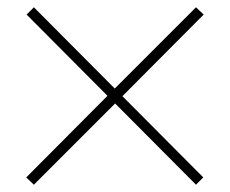

<svg xmlns="http://www.w3.org/2000/svg" viewBox="-20 -632 631 527"><path d="M73 -125 52 -145 275 -369 53 -592 73 -612 295 -389 518 -612 539 -592 316 -368 538 -145 518 -125 296 -348Z"/></svg>

Font: Tomorrow ExtraLight
Style: Regular
Weight: 275
Designer: Tony de Marco, Monica Rizzolli
Foundry: Just in Type
Version: Version 2.002